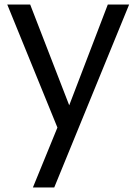

<svg xmlns="http://www.w3.org/2000/svg" viewBox="-20 -568 603 846"><path d="M549 -548 219 258H125L233 -6L12 -548H113L285 -104L455 -548Z"/></svg>

Font: Poppins A&M
Style: Regular-A&M
Weight: 400
Designer: Ninad Kale (Devanagari), Jonny Pinhorn (Latin)
Foundry: Indian Type Foundry
Version: 4.004